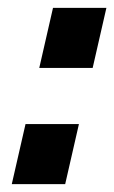

<svg xmlns="http://www.w3.org/2000/svg" viewBox="-20 -469 291 489"><path d="M80 -296 115 -449H251L216 -296ZM10 0 45 -153H181L146 0Z"/></svg>

Font: Titillium Web
Style: Bold Italic
Weight: 700
Italic angle: -13°
Version: Version 1.001;PS 57.000;hotconv 1.0.70;makeotf.lib2.5.55311